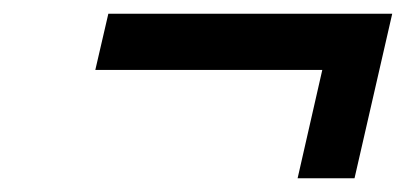

<svg xmlns="http://www.w3.org/2000/svg" viewBox="-20 -370 592 280"><path d="M552 -350 497 -110H414L450 -268H119L138 -350Z"/></svg>

Font: Panefresco 500wt
Style: Italic
Weight: 700
Foundry: Campivisivi & Chank Co
Version: Version 1.000